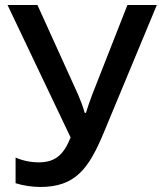

<svg xmlns="http://www.w3.org/2000/svg" viewBox="-20 -734 644 764"><path d="M604 -714H487L346 -355C338 -334 328 -305 322 -285H317C311 -308 300 -336 291 -357L129 -714H10L261 -187C233 -117 199 -88 134 -88C102 -88 69 -95 42 -107V-5C70 4 107 10 140 10C280 10 333 -63 392 -204Z"/></svg>

Font: Noto Sans Thai Medium
Style: Regular
Weight: 500
Designer: Monotype Design Team
Foundry: Monotype Imaging Inc.
Version: Version 1.901